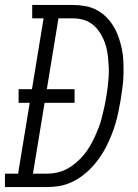

<svg xmlns="http://www.w3.org/2000/svg" viewBox="-61 -755 556 775"><path d="M-41 0V-54H12L59 -340H14V-395H68L115 -681H69V-735H232Q258 -735 283 -730.5Q308 -726 329.5 -714.5Q351 -703 368 -686Q385 -669 397.5 -648Q410 -627 418 -604Q426 -581 431 -556.5Q436 -532 437 -506.5Q438 -481 437.5 -455.5Q437 -430 433.5 -404Q430 -378 426 -352Q422 -328 417 -304Q412 -280 405 -256Q398 -232 388.5 -208.5Q379 -185 367.5 -162.5Q356 -140 341.5 -119Q327 -98 309 -79Q291 -60 270 -44.5Q249 -29 225.5 -18.5Q202 -8 177.5 -4Q153 0 129 0ZM72 -54H129Q149 -54 169.5 -58.5Q190 -63 209 -73Q228 -83 245 -97.5Q262 -112 276 -128.5Q290 -145 301 -163.5Q312 -182 321 -201.5Q330 -221 337.5 -240.5Q345 -260 350 -280Q355 -300 359.5 -320Q364 -340 367 -360Q371 -381 373.5 -402Q376 -423 377.5 -443.5Q379 -464 378 -484.5Q377 -505 375 -525Q373 -545 368 -564Q363 -583 355 -600.5Q347 -618 335 -633.5Q323 -649 307.5 -660Q292 -671 272.5 -676Q253 -681 232 -681H175L128 -395H240V-340H119Z"/></svg>

Font: Iosevka QP Light
Style: Italic
Weight: 300
Italic angle: -9°
Designer: Belleve Invis
Foundry: Belleve Invis
Version: Version 20.0.0; ttfautohint (v1.8.4)